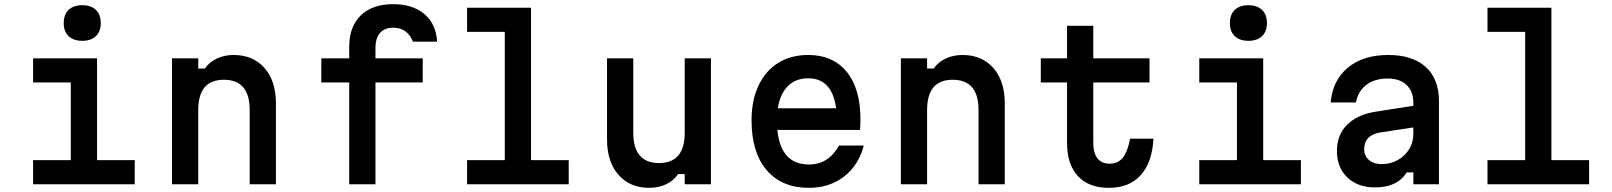

<svg xmlns="http://www.w3.org/2000/svg" viewBox="-20 -885 7740 922"><path d="M139 -605H446V-116H627V0H139V-116H320V-489H139ZM375 -689Q333 -689 309.5 -711.5Q286 -734 286 -774Q286 -815 309.5 -837.5Q333 -860 375 -860Q417 -860 440.5 -837.5Q464 -815 464 -774Q464 -734 440.5 -711.5Q417 -689 375 -689Z M806 0V-605H932V-556H964Q985 -587 1021.5 -604Q1058 -621 1102 -621Q1195 -621 1250 -558.5Q1305 -496 1305 -389V0H1179V-357Q1179 -502 1055 -502Q932 -502 932 -357V0Z M1783 0H1657V-489H1523V-605H1657V-661Q1657 -757 1712.5 -811Q1768 -865 1868 -865Q1962 -865 2018 -817.5Q2074 -770 2079 -685H1963Q1936 -752 1868 -752Q1827 -752 1805 -727Q1783 -702 1783 -655V-605H2010V-489H1783Z M2223 -848H2530V-116H2711V0H2223V-116H2404V-732H2223Z M3394 -605V0H3268V-49H3236Q3215 -17 3178.5 0Q3142 17 3098 17Q3005 17 2950 -45.5Q2895 -108 2895 -215V-605H3021V-248Q3021 -102 3145 -102Q3268 -102 3268 -248V-605Z M4128 -186Q4103 -91 4033 -37Q3963 17 3864 17Q3734 17 3661.5 -68Q3589 -153 3589 -307Q3589 -403 3622.5 -474Q3656 -545 3717 -583Q3778 -621 3861 -621Q3980 -621 4046 -540Q4112 -459 4112 -311Q4112 -298 4111.5 -285.5Q4111 -273 4110 -261H3713Q3729 -95 3865 -95Q3958 -95 4009 -186ZM3861 -509Q3801 -509 3763.5 -471.5Q3726 -434 3715 -365H3995Q3976 -509 3861 -509Z M4306 0V-605H4432V-556H4464Q4485 -587 4521.5 -604Q4558 -621 4602 -621Q4695 -621 4750 -558.5Q4805 -496 4805 -389V0H4679V-357Q4679 -502 4555 -502Q4432 -502 4432 -357V0Z M5230 -761V-605H5500V-489H5230V-202Q5230 -99 5309 -99Q5349 -99 5372 -128Q5395 -157 5407 -219H5519Q5513 -105 5458 -44Q5403 17 5305 17Q5208 17 5156 -39.5Q5104 -96 5104 -199V-489H4978V-605H5104V-761Z M5739 -605H6046V-116H6227V0H5739V-116H5920V-489H5739ZM5975 -689Q5933 -689 5909.5 -711.5Q5886 -734 5886 -774Q5886 -815 5909.5 -837.5Q5933 -860 5975 -860Q6017 -860 6040.5 -837.5Q6064 -815 6064 -774Q6064 -734 6040.5 -711.5Q6017 -689 5975 -689Z M6735 -57Q6690 15 6583 15Q6500 15 6450 -33Q6400 -81 6400 -160Q6400 -237 6449 -286Q6498 -335 6588 -349L6767 -377V-390Q6767 -446 6734.5 -477Q6702 -508 6644 -508Q6582 -508 6542 -478Q6502 -448 6491 -393H6370Q6379 -499 6452.5 -560Q6526 -621 6646 -621Q6763 -621 6826.5 -563.5Q6890 -506 6890 -399V0H6767V-57ZM6531 -168Q6531 -136 6554 -116.5Q6577 -97 6616 -97Q6657 -97 6691.5 -116Q6726 -135 6746.5 -168Q6767 -201 6767 -241V-273L6608 -249Q6531 -236 6531 -168Z M7123 -848H7430V-116H7611V0H7123V-116H7304V-732H7123Z"/></svg>

Font: Martian Mono Medium
Style: Regular
Weight: 500
Monospace: yes
Designer: Roman Shamin
Foundry: Evil Martians
Version: Version 1.000; ttfautohint (v1.8.4.7-5d5b)